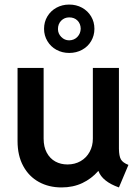

<svg xmlns="http://www.w3.org/2000/svg" viewBox="-20 -821 619 849"><path d="M57.6 -197.3V-520.5H172.9V-208Q172.9 -171.4 187 -145.5Q201.2 -119.6 224.9 -106.7Q248.5 -93.8 278.3 -93.8Q311 -93.8 336.7 -108.6Q362.3 -123.5 376.5 -149.7Q390.6 -175.8 390.6 -208V-520.5H505.9V-163.1Q506.3 -130.9 514.6 -116.2Q522.9 -101.6 547.9 -91.8L505.9 7.8Q469.7 -4.9 446.8 -23.2Q423.8 -41.5 415.5 -64.5H414.1Q384.8 -30.8 344 -11.5Q303.2 7.8 252 7.8Q195.8 7.8 151.9 -16.4Q107.9 -40.5 82.8 -86.7Q57.6 -132.8 57.6 -197.3ZM174.8 -693.4Q174.8 -724.1 189.5 -748.5Q204.1 -772.9 229.5 -786.9Q254.9 -800.8 286.1 -800.8Q317.4 -800.8 342.8 -786.9Q368.2 -772.9 382.8 -748.5Q397.5 -724.1 397.5 -693.4Q397.5 -664.1 383.1 -639.4Q368.7 -614.7 343 -600.8Q317.4 -586.9 286.1 -586.9Q254.9 -586.9 229.5 -600.8Q204.1 -614.7 189.5 -639.4Q174.8 -664.1 174.8 -693.4ZM336.9 -694.3Q336.4 -716.3 322.5 -730.2Q308.6 -744.1 286.1 -744.1Q265.1 -744.1 250.7 -729.7Q236.3 -715.3 236.3 -692.4Q236.3 -672.4 251 -657.5Q265.6 -642.6 286.1 -642.6Q308.1 -643.1 322.3 -658Q336.4 -672.9 336.9 -694.3Z"/></svg>

Font: Reddit Sans Vanilla SemiBold
Style: Regular
Weight: 600
Designer: Stephen Hutchings
Foundry: Reddit
Version: Version 1.013